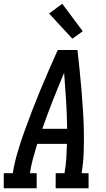

<svg xmlns="http://www.w3.org/2000/svg" viewBox="-44 -1001 564 1021"><path d="M-24 0V-80H24Q33 -136 49.5 -191.5Q66 -247 85.5 -301.5Q105 -356 126 -410.5Q147 -465 169.5 -519.5Q192 -574 215.5 -627.5Q239 -681 263 -735H368Q374 -681 379.5 -627.5Q385 -574 389.5 -519.5Q394 -465 397.5 -410.5Q401 -356 402 -301Q403 -246 401 -190.5Q399 -135 390 -80H427V0H252V-80H299Q306 -119 308.5 -158Q311 -197 312 -236H154Q142 -197 131.5 -158Q121 -119 115 -80H151V0ZM181 -316H313Q312 -391 307.5 -465.5Q303 -540 297 -614Q266 -540 236.5 -465.5Q207 -391 181 -316ZM341 -795 217 -929 287 -981 396 -835Z"/></svg>

Font: Iosevka Curly Slab MdObl
Style: Regular
Weight: 500
Italic angle: -9°
Monospace: yes
Designer: Belleve Invis
Foundry: Belleve Invis
Version: Version 11.0.0; ttfautohint (v1.8.3)